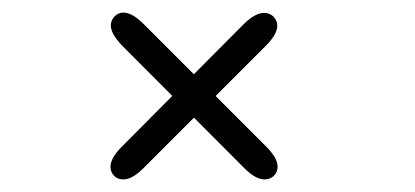

<svg xmlns="http://www.w3.org/2000/svg" viewBox="-20 -442 659 305"><path d="M161.5 -162.5Q155.5 -168.5 155.5 -177Q155.5 -191 173.5 -209L367.5 -404Q385.5 -421.5 399.5 -421.5Q408 -421.5 414 -416Q420.5 -409.5 420.5 -401.5Q420.5 -387.5 402.5 -369.5L207.5 -174.5Q190 -157 176 -157Q167 -157 161.5 -162.5ZM415 -162.5Q408.5 -157 400.5 -157Q386 -157 368.5 -174.5L174 -369.5Q156 -388.5 156 -401.5Q156 -409.5 162 -416Q168 -422 176 -422Q190 -422 208 -404L403 -209Q421 -191 421 -177Q421 -169 415 -162.5Z"/></svg>

Font: Sono Monospace Light
Style: Regular
Weight: 300
Version: Version 2.112